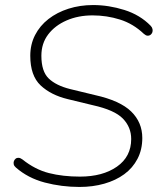

<svg xmlns="http://www.w3.org/2000/svg" viewBox="-20 -733 640 761"><path d="M295 8Q224 8 157.5 -9.5Q91 -27 43 -69Q36 -75 34.5 -81.5Q33 -88 35 -94Q37 -100 42 -104Q47 -108 54 -107.5Q61 -107 69 -101Q119 -61 174 -47Q229 -33 297 -33Q387 -33 443.5 -72.5Q500 -112 500 -182Q500 -229 467 -263Q434 -297 348 -316L249 -340Q182 -356 141 -394.5Q100 -433 100 -512Q100 -557 119 -594Q138 -631 172 -657.5Q206 -684 251.5 -698.5Q297 -713 349 -713Q411 -713 473 -693.5Q535 -674 577 -631Q583 -625 584.5 -617.5Q586 -610 583.5 -604Q581 -598 576 -594.5Q571 -591 564.5 -591.5Q558 -592 550 -599Q508 -639 455.5 -655.5Q403 -672 347 -672Q290 -672 244 -652Q198 -632 171 -596.5Q144 -561 144 -512Q144 -450 173 -422Q202 -394 258 -380L357 -356Q456 -334 500 -291Q544 -248 544 -186Q544 -140 525 -103.5Q506 -67 472.5 -42.5Q439 -18 393.5 -5Q348 8 295 8Z"/></svg>

Font: Nunito Variable Extra Light
Style: Italic
Weight: 200
Italic angle: -9°
Designer: Vernon Adams
Foundry: Vernon Adams
Version: Version 3.602